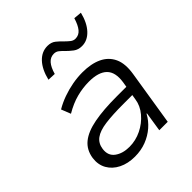

<svg xmlns="http://www.w3.org/2000/svg" viewBox="-202 -870 1013 1013"><g transform="rotate(-45 305.0 -363.5)"><path d="M224 8Q172 8 133 -11.5Q94 -31 74.5 -65.5Q55 -100 61 -145Q69 -198 106.5 -228.5Q144 -259 212.5 -272Q281 -285 379 -285H465L457 -232H377Q296 -232 243.5 -225Q191 -218 164 -198Q137 -178 132 -141Q126 -96 158 -72.5Q190 -49 240 -49Q287 -49 330 -70Q373 -91 403 -126.5Q433 -162 439 -204L457 -314Q467 -381 435 -412.5Q403 -444 332 -444Q286 -444 240 -432Q194 -420 145 -391L124 -444Q156 -463 192.5 -476Q229 -489 267 -496Q305 -503 342 -503Q407 -503 451.5 -482Q496 -461 516 -418Q536 -375 525 -307L476 0H413L430 -109H427Q409 -75 378.5 -48.5Q348 -22 309 -7Q270 8 224 8ZM233 -600 188 -602Q203 -664 235 -698Q267 -732 310 -732Q338 -732 356 -717.5Q374 -703 390 -686Q402 -674 414.5 -664Q427 -654 442 -654Q468 -654 485 -674.5Q502 -695 514 -735L559 -731Q544 -670 512 -636Q480 -602 439 -602Q411 -602 392 -616.5Q373 -631 357 -647Q345 -660 333 -669.5Q321 -679 305 -679Q279 -679 261.5 -659Q244 -639 233 -600Z"/></g></svg>

Font: Nunito Sans 7pt Light
Style: Italic
Weight: 300
Italic angle: -9°
Designer: Vernon Adams
Foundry: Vernon Adams
Version: Version 3.101;gftools[0.9.27]